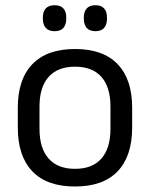

<svg xmlns="http://www.w3.org/2000/svg" viewBox="-20 -684 560 717"><path d="M260 12.5Q155 12.5 100.8 -44.2Q46.5 -101 46.5 -207.5V-282Q46.5 -388 101 -444.5Q155.5 -501 260 -501Q365 -501 419.2 -444.5Q473.5 -388 473.5 -282V-207.5Q473.5 -101 419.2 -44.2Q365 12.5 260 12.5ZM260 -53.5Q325 -53.5 358.8 -92Q392.5 -130.5 392.5 -203V-286.5Q392.5 -358.5 358.8 -396.8Q325 -435 260 -435Q195.5 -435 161.5 -396.8Q127.5 -358.5 127.5 -286.5V-203Q127.5 -130.5 161.5 -92Q195.5 -53.5 260 -53.5ZM183.5 -567.5Q162 -567.5 151 -579.8Q140 -592 140 -614.5V-618Q140 -640.5 151 -652.5Q162 -664.5 183.5 -664.5Q206 -664.5 216.8 -652.5Q227.5 -640.5 227.5 -618V-614.5Q227.5 -592 216.8 -579.8Q206 -567.5 183.5 -567.5ZM336.5 -567.5Q314.5 -567.5 303.8 -579.8Q293 -592 293 -614.5V-618Q293 -640.5 303.8 -652.5Q314.5 -664.5 336.5 -664.5Q358 -664.5 368.8 -652.5Q379.5 -640.5 379.5 -618V-614.5Q379.5 -592 368.8 -579.8Q358 -567.5 336.5 -567.5Z"/></svg>

Font: Anek Malayalam Medium
Style: Regular
Weight: 400
Version: Version 1.003